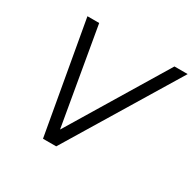

<svg xmlns="http://www.w3.org/2000/svg" viewBox="-122 -661 803 793"><g transform="rotate(30 279.0 -265.0)"><path d="M174 0 80 -530H136L216 -68L495 -530H558L237 0Z"/></g></svg>

Font: Be Vietnam Pro ExtraLight
Style: Italic
Weight: 200
Italic angle: -12°
Designer: Lam Bao, Tony Le, Vietanh Nguyen
Foundry: Yellow Type Foundry
Version: Version 1.002; ttfautohint (v1.8.3)